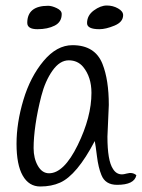

<svg xmlns="http://www.w3.org/2000/svg" viewBox="-20 -669 515 697"><path d="M375 -288 370 -173Q370 -86 390 -56Q402 -36 423 -36Q429 -36 440 -39Q461 -45 475 -33Q468 2 405 2Q362 2 348 -34Q337 -61 332 -101.5Q327 -142 324 -157Q259 -33 198 -6Q167 8 126 8Q85 8 62.5 -31.5Q40 -71 40 -147Q40 -223 65 -306.5Q90 -390 138 -447.5Q186 -505 243 -505Q325 -505 352 -437Q375 -379 375 -288ZM158 -40Q212 -40 262 -142Q312 -244 312 -332Q312 -389 282 -426Q262 -450 229.5 -450Q197 -450 170.5 -412.5Q144 -375 130 -320.5Q116 -266 109 -217.5Q102 -169 102 -131.5Q102 -94 117.5 -67Q133 -40 158 -40ZM155 -648Q168 -648 186 -639.5Q204 -631 204 -618Q204 -589 178.5 -576Q153 -563 116 -563Q79 -563 79 -586Q79 -648 155 -648ZM427 -614Q427 -589 395.5 -576Q364 -563 341 -563Q296 -563 296 -585Q296 -613 320.5 -631Q345 -649 367.5 -649Q390 -649 408.5 -638.5Q427 -628 427 -614Z"/></svg>

Font: Handlee
Style: Regular
Weight: 400
Designer: Joe Prince
Foundry: Joe Prince
Version: Version 1.001